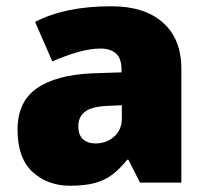

<svg xmlns="http://www.w3.org/2000/svg" viewBox="-20 -583 663 613"><path d="M336 -563Q441 -563 500 -511Q559 -459 559 -363V0H427L390 -73H386Q363 -44 338.5 -25.5Q314 -7 282 1.5Q250 10 204 10Q132 10 84 -34Q36 -78 36 -169Q36 -258 97.5 -301Q159 -344 276 -349L368 -352V-360Q368 -397 350 -412.5Q332 -428 301 -428Q268 -428 228 -416.5Q188 -405 147 -387L92 -513Q140 -538 200.5 -550.5Q261 -563 336 -563ZM325 -245Q273 -243 251.5 -226.5Q230 -210 230 -180Q230 -152 245 -138.5Q260 -125 285 -125Q320 -125 344.5 -147Q369 -169 369 -204V-247Z"/></svg>

Font: Noto Sans Georgian Black
Style: Regular
Weight: 900
Designer: Monotype Design Team, Akaki Razmadze
Foundry: Google LLC
Version: Version 2.005; ttfautohint (v1.8.4.7-5d5b)